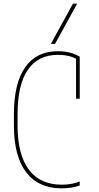

<svg xmlns="http://www.w3.org/2000/svg" viewBox="-20 -1020 540 1050"><path d="M318 10Q190 10 123 -78Q56 -166 56 -335V-395Q56 -564 117.5 -652Q179 -740 297 -740Q331 -740 361 -732.5Q391 -725 416 -710V-480H396V-713L406 -693Q363 -720 297 -720Q188 -720 132 -638Q76 -556 76 -395V-335Q76 -175 137.5 -92.5Q199 -10 318 -10Q347 -10 373 -15Q399 -20 416 -28V-6Q396 2 370.5 6Q345 10 318 10ZM281 -780H258L379 -1000H402Z"/></svg>

Font: M PLUS Code Latin Thin
Style: Regular
Weight: 250
Designer: Coji Morishita
Foundry: UNDERFOREST DESIGN
Version: Version 1.002; ttfautohint (v1.8.3)